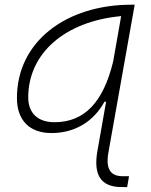

<svg xmlns="http://www.w3.org/2000/svg" viewBox="-20 -542 626 797"><path d="M193.8 10.3C289.6 10.3 367.7 -36.1 413.6 -119.6H420.4L384.3 85C366.7 185.1 399.4 234.4 483.9 234.4H507.8L515.6 189.5H488.3C468.8 189.5 453.6 184.6 443.4 174.8C427.2 159.7 422.9 132.3 429.7 92.8L539.1 -522.5H525.9C255.4 -522.5 50.3 -370.1 50.3 -135.3C50.3 -43 102.1 10.3 193.8 10.3ZM482.9 -475.1 449.7 -286.6C409.2 -119.6 332 -34.7 206.1 -34.7C137.2 -34.7 97.2 -72.3 97.2 -137.7C97.2 -320.8 249.5 -453.6 482.9 -475.1Z"/></svg>

Font: Cascadia Code PL ExtraLight
Style: Italic
Weight: 200
Italic angle: -10°
Monospace: yes
Designer: Aaron Bell
Foundry: Saja Typeworks
Version: Version 2404.023